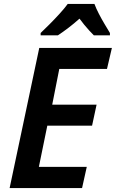

<svg xmlns="http://www.w3.org/2000/svg" viewBox="-20 -958 590 978"><path d="M29 0 180 -714H550L525 -607H282L246 -425H472L449 -318H221L178 -108H422L398 0ZM187 -790Q206 -808 232 -834Q258 -860 283.5 -888Q309 -916 325 -938H461Q470 -914 484 -887Q498 -860 513 -835Q528 -810 540 -790V-778H458Q448 -788 435 -802Q422 -816 409 -832Q396 -848 385 -863Q357 -838 329.5 -817Q302 -796 275 -778H187Z"/></svg>

Font: Noto Sans Display SemiBold
Style: Italic
Weight: 600
Italic angle: -12°
Designer: Monotype Design Team
Foundry: Monotype Imaging Inc.
Version: Version 2.003